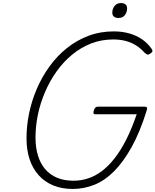

<svg xmlns="http://www.w3.org/2000/svg" viewBox="-20 -1221 1020 1260"><path d="M457 19Q385 19 328.5 -4.5Q272 -28 233 -72Q194 -116 174 -176.5Q154 -237 154 -313Q154 -395 171 -477.5Q188 -560 222 -639Q256 -718 305.5 -786Q355 -854 418.5 -905Q482 -956 559.5 -985.5Q637 -1015 727 -1015Q782 -1015 829 -1001.5Q876 -988 913 -962.5Q950 -937 976 -899Q983 -889 979 -881.5Q975 -874 964 -868Q954 -861 947 -863Q940 -865 928 -876Q903 -904 872 -923.5Q841 -943 804 -952.5Q767 -962 723 -962Q645 -962 577.5 -935.5Q510 -909 453 -862Q396 -815 351.5 -752.5Q307 -690 276 -618Q245 -546 229 -470Q213 -394 213 -317Q213 -253 229 -200.5Q245 -148 276.5 -111Q308 -74 354.5 -54.5Q401 -35 462 -35Q511 -35 557.5 -50Q604 -65 647.5 -97.5Q691 -130 731.5 -181.5Q772 -233 808.5 -305Q845 -377 877 -471H607Q595 -471 593.5 -478Q592 -485 596 -497Q601 -510 606.5 -515.5Q612 -521 623 -521H929Q941 -521 944 -515.5Q947 -510 943 -497Q899 -355 844.5 -257Q790 -159 729 -97.5Q668 -36 599.5 -8.5Q531 19 457 19ZM758 -1103Q739 -1103 728 -1111.5Q717 -1120 717 -1139Q717 -1163 732 -1182Q747 -1201 774 -1201Q792 -1201 803 -1192.5Q814 -1184 814 -1165Q814 -1142 800 -1122.5Q786 -1103 758 -1103Z"/></svg>

Font: Playwrite RO ExtraLight
Style: Regular
Weight: 250
Version: Version 1.002